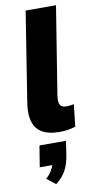

<svg xmlns="http://www.w3.org/2000/svg" viewBox="-108 -750 555 1096"><g transform="rotate(-10 169.5 -202.0)"><path d="M196 11Q103 11 65 -37.5Q27 -86 43 -186L125 -705H301L219 -193Q216 -171 218.5 -156Q221 -141 231.5 -133.5Q242 -126 261 -126Q272 -126 283 -127.5Q294 -129 303 -131L289 -3Q266 4 244 7.5Q222 11 196 11ZM125 301 74 261Q97 240 109.5 217.5Q122 195 126 173L155 190H49L69 67H223L210 151Q203 197 184 233.5Q165 270 125 301Z"/></g></svg>

Font: Nunito Sans 10pt SemiCondensed Black
Style: Italic
Weight: 900
Width: 4
Italic angle: -9°
Designer: Vernon Adams
Foundry: Vernon Adams
Version: Version 3.101;gftools[0.9.27]